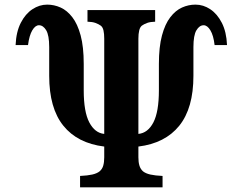

<svg xmlns="http://www.w3.org/2000/svg" viewBox="-20 -803 1040 823"><path d="M182.1 -783.2Q211.9 -783.2 239.7 -770.8Q267.6 -758.3 290 -729.2Q312.5 -700.2 325.7 -651.1Q338.9 -602.1 338.9 -528.8V-416Q338.9 -323.7 362.8 -278.3Q386.7 -232.9 426.8 -229V-637.2Q426.8 -658.2 423.6 -672.4Q420.4 -686.5 412.1 -692.9Q402.8 -699.7 389.4 -704.6Q376 -709.5 355 -710V-759.8H645V-710Q624 -709.5 610.6 -704.6Q597.2 -699.7 587.9 -692.9Q580.1 -686.5 576.7 -672.4Q573.2 -658.2 573.2 -637.2V-229Q613.8 -232.9 637.5 -278.3Q661.1 -323.7 661.1 -416V-528.8Q661.1 -602.1 674.3 -651.1Q687.5 -700.2 710 -729.2Q732.4 -758.3 760.3 -770.8Q788.1 -783.2 817.9 -783.2Q851.6 -783.2 881.3 -763.4Q911.1 -743.7 930.9 -705.1Q950.7 -666.5 953.1 -609.9H899.9Q895 -651.4 881.8 -673.1Q868.7 -694.8 853 -694.8Q835 -694.8 822 -673.3Q809.1 -651.9 809.1 -601.1V-478Q809.1 -339.4 748.5 -264.2Q688 -189 573.2 -174.8V-128.9Q573.2 -107.9 577.6 -93.3Q582 -78.6 592.8 -68.8Q604 -59.6 624.3 -54.9Q644.5 -50.3 676.8 -48.8V0H323.2V-48.8Q355.5 -50.3 375.7 -54.9Q396 -59.6 407.2 -68.8Q418.5 -78.6 422.6 -93.3Q426.8 -107.9 426.8 -128.9V-174.8Q312 -189 251.5 -264.2Q190.9 -339.4 190.9 -478V-601.1Q190.9 -651.9 178 -673.3Q165 -694.8 147 -694.8Q131.3 -694.8 118.4 -673.1Q105.5 -651.4 100.1 -609.9H46.9Q49.3 -666.5 69.1 -705.1Q88.9 -743.7 118.9 -763.4Q148.9 -783.2 182.1 -783.2Z"/></svg>

Font: BIZ UDPMincho
Style: Bold
Weight: 700
Designer: TypeBank Co., Ltd.
Foundry: Morisawa Inc.
Version: Version 1.06